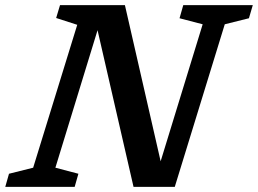

<svg xmlns="http://www.w3.org/2000/svg" viewBox="-44 -727 1003 747"><path d="M261 -51 246.5 0H-23.5L-9 -51L85 -74.5L256.5 -630.5L174.5 -657L189.5 -707H442L581 -99.5L744.5 -632.5L654.5 -656L669 -707H939.5L924.5 -656L830.5 -632.5L636 0H475.5L335.5 -609.5L171.5 -74.5Z"/></svg>

Font: Newsreader 6pt Medium
Style: Italic
Weight: 500
Italic angle: -17°
Designer: Hugues Gentile
Foundry: Production Type
Version: Version 1.003; ttfautohint (v1.8.3)